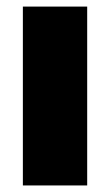

<svg xmlns="http://www.w3.org/2000/svg" viewBox="-20 -566 336 586"><path d="M49.8 0V-545.9H246.1V0Z"/></svg>

Font: Inter Black
Style: Regular
Weight: 900
Designer: Rasmus Andersson
Foundry: rsms
Version: Version 4.000;git-a52131595